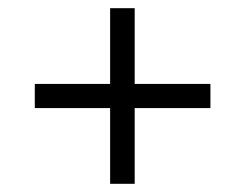

<svg xmlns="http://www.w3.org/2000/svg" viewBox="-20 -592 599 469"><path d="M249 -143V-328H65V-387H249V-572H309V-387H494V-328H309V-143Z"/></svg>

Font: Noto Serif Georgian
Style: Regular
Weight: 400
Designer: Monotype Design Team, Akaki Razmadze
Foundry: Google LLC
Version: Version 2.002